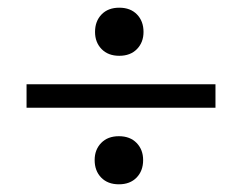

<svg xmlns="http://www.w3.org/2000/svg" viewBox="-20 -576 630 499"><path d="M227 -493Q227 -521 244 -538.5Q261 -556 290 -556Q319 -556 336 -538.5Q353 -521 353 -493Q353 -466 336 -448.5Q319 -431 290 -431Q261 -431 244 -448.5Q227 -466 227 -493ZM49 -357H540V-296H49ZM226 -160Q226 -187 243 -204.5Q260 -222 289 -222Q318 -222 335 -204.5Q352 -187 352 -160Q352 -132 335 -114.5Q318 -97 289 -97Q260 -97 243 -114.5Q226 -132 226 -160Z"/></svg>

Font: Taviraj Medium
Style: Regular
Weight: 500
Designer: Katatrad Team
Foundry: CadsonDemak
Version: Version 1.001